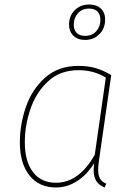

<svg xmlns="http://www.w3.org/2000/svg" viewBox="-20 -821 588 851"><path d="M473 -488 419 -112Q415 -80 415 -68Q415 -45 423 -30Q431 -15 451 -7L444 10Q419 0 407 -18.5Q395 -37 395 -68Q395 -75 397 -97Q366 -47 322 -18.5Q278 10 228 10Q153 10 110.5 -43.5Q68 -97 68 -190Q68 -268 94.5 -346Q121 -424 179.5 -476.5Q238 -529 328 -529Q372 -529 406 -518.5Q440 -508 473 -488ZM90 -191Q90 -106 126 -58.5Q162 -11 228 -11Q330 -11 400 -135L449 -477Q396 -510 328 -510Q246 -510 192.5 -460Q139 -410 114.5 -336.5Q90 -263 90 -191ZM446 -735Q446 -695 420.5 -669.5Q395 -644 357 -644Q324 -644 305 -663Q286 -682 286 -712Q286 -751 311.5 -776Q337 -801 376 -801Q408 -801 427 -783Q446 -765 446 -735ZM307 -711Q307 -688 320 -675Q333 -662 357 -662Q389 -662 407 -683Q425 -704 425 -733Q425 -757 412 -770Q399 -783 375 -783Q344 -783 325.5 -762.5Q307 -742 307 -711Z"/></svg>

Font: FiraGO Thin
Style: Italic
Weight: 100
Italic angle: -8°
Designer: bBox Type GmbH
Foundry: bBox Type GmbH
Version: Version 1.001